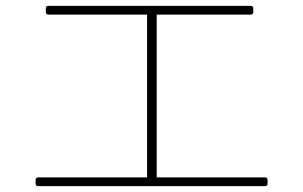

<svg xmlns="http://www.w3.org/2000/svg" viewBox="-20 -687 1040 658"><path d="M146 -637H484V-79H111C105 -79 102 -76 102 -70V-58C102 -52 105 -49 111 -49H888C894 -49 897 -52 897 -58V-70C897 -76 894 -79 888 -79H517V-637H839C845 -637 848 -640 848 -646V-658C848 -664 845 -667 839 -667H146C140 -667 137 -664 137 -658V-646C137 -640 140 -637 146 -637Z"/></svg>

Font: LINE Seed JP_OTF Thin
Style: Regular
Weight: 250
Designer: LY Corporation & Fontrix & Fontworks
Version: Version 1.007